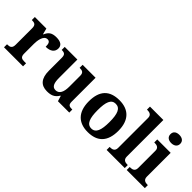

<svg xmlns="http://www.w3.org/2000/svg" viewBox="63 -1570 2381 2381"><g transform="rotate(45 1253.5 -380.0)"><path d="M20 0H354V-53H322C282 -53 252 -61 252 -120V-293C252 -339 262 -453 332 -453C370 -453 381 -425 381 -370C461 -370 508 -406 508 -467C508 -519 471 -548 393 -548C311 -548 278 -518 252 -458H247L227 -536H25V-483H28C72 -483 100 -474 100 -415V-125C100 -62 68 -53 23 -53H20Z M781 10C844 10 899 -2 939 -71H944L966 0H1165V-53H1157C1118 -53 1090 -58 1090 -116V-536H863V-483H866C905 -483 938 -477 938 -419V-227C938 -134 911 -75 847 -75C788 -75 771 -130 771 -216V-536H549V-483H551C599 -483 619 -470 619 -412V-188C619 -53 677 10 781 10Z M1495 10C1666 10 1756 -82 1756 -270C1756 -458 1658 -549 1498 -549C1326 -549 1237 -458 1237 -270C1237 -82 1335 10 1495 10ZM1497 -53C1420 -53 1392 -128 1392 -270C1392 -413 1419 -485 1496 -485C1573 -485 1601 -413 1601 -270C1601 -128 1574 -53 1497 -53Z M1820 0H2138V-53H2126C2097 -53 2055 -61 2055 -118V-760H1820V-707H1832C1860 -707 1903 -699 1903 -646V-118C1903 -61 1861 -53 1832 -53H1820Z M2326 -626C2372 -626 2412 -649 2412 -698C2412 -749 2372 -770 2326 -770C2278 -770 2241 -749 2241 -698C2241 -649 2278 -626 2326 -626ZM2172 0H2490V-53H2478C2449 -53 2407 -61 2407 -118V-536H2172V-483H2184C2212 -483 2255 -475 2255 -422V-118C2255 -61 2213 -53 2184 -53H2172Z"/></g></svg>

Font: Noto Serif Test
Style: Bold
Weight: 700
Version: Version 1.000